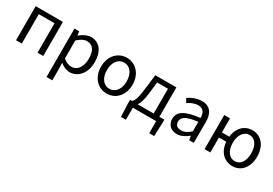

<svg xmlns="http://www.w3.org/2000/svg" viewBox="33 -1489 3765 2650"><g transform="rotate(30 1915.0 -164.0)"><path d="M92 0H184V-469H435V0H526V-543H92Z M710 229H802V45L799 -50C848 -9 900 13 949 13C1073 13 1185 -94 1185 -280C1185 -448 1109 -557 969 -557C906 -557 845 -521 796 -480H794L785 -543H710ZM934 -64C898 -64 850 -78 802 -120V-406C854 -454 901 -480 946 -480C1050 -480 1090 -400 1090 -279C1090 -145 1024 -64 934 -64Z M1541 13C1674 13 1792 -91 1792 -271C1792 -452 1674 -557 1541 -557C1408 -557 1290 -452 1290 -271C1290 -91 1408 13 1541 13ZM1541 -63C1447 -63 1384 -146 1384 -271C1384 -396 1447 -480 1541 -480C1635 -480 1699 -396 1699 -271C1699 -146 1635 -63 1541 -63Z M1954 0H2325V192H2404L2413 -17V-74H2334V-543H1998L1969 -302C1947 -127 1923 -91 1892 -74H1866V-17L1875 192H1954ZM1989 -74C2015 -112 2037 -177 2049 -285L2070 -469H2243V-74Z M2659 13C2726 13 2787 -22 2839 -65H2842L2850 0H2925V-334C2925 -469 2870 -557 2737 -557C2649 -557 2573 -518 2524 -486L2559 -423C2602 -452 2659 -481 2722 -481C2811 -481 2834 -414 2834 -344C2603 -318 2501 -259 2501 -141C2501 -43 2568 13 2659 13ZM2685 -61C2631 -61 2589 -85 2589 -147C2589 -217 2651 -262 2834 -283V-132C2781 -85 2737 -61 2685 -61Z M3539 -63C3450 -63 3390 -146 3390 -271C3390 -396 3450 -480 3539 -480C3628 -480 3684 -396 3684 -271C3684 -146 3628 -63 3539 -63ZM3544 13C3674 13 3778 -91 3778 -271C3778 -452 3674 -557 3544 -557C3420 -557 3323 -470 3307 -319H3189V-543H3097V0H3189V-238H3305C3317 -79 3416 13 3544 13Z"/></g></svg>

Font: Noto Sans CJK HK
Style: Regular
Weight: 400
Designer: Ryoko NISHIZUKA 西塚涼子 (kana, bopomofo & ideographs); Paul D. Hunt (Latin, Greek & Cyrillic); Sandoll Communications 산돌커뮤니
Foundry: Adobe
Version: Version 2.004;hotconv 1.0.118;makeotfexe 2.5.65603